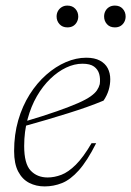

<svg xmlns="http://www.w3.org/2000/svg" viewBox="-20 -657 470 687"><path d="M275 -429Q246 -429 216.5 -415Q187 -401 160 -375Q133 -349 112 -312.8Q91 -276.5 78.8 -231.2Q66.5 -186 66.5 -134.5Q66.5 -71 89.8 -46.5Q113 -22 150.5 -22Q174.5 -22 199.5 -31.5Q224.5 -41 251.2 -67.5Q278 -94 307.5 -144.5H324Q292 -81 262 -47.5Q232 -14 202 -2Q172 10 139.5 10Q109.5 10 84.8 -2.5Q60 -15 45.2 -43Q30.5 -71 30.5 -116.5Q30.5 -175.5 45.2 -226.5Q60 -277.5 86 -318.8Q112 -360 145.5 -389.5Q179 -419 215.8 -434.8Q252.5 -450.5 288.5 -450.5Q318.5 -450.5 337.5 -440.2Q356.5 -430 365.5 -412.8Q374.5 -395.5 374.5 -373.5Q374.5 -354 368.8 -334.8Q363 -315.5 350.5 -297Q323 -285.5 291.2 -274.2Q259.5 -263 223.8 -251.8Q188 -240.5 148.8 -229Q109.5 -217.5 66.5 -205.5L68 -222Q137 -242.5 183.8 -259Q230.5 -275.5 259.5 -288.2Q288.5 -301 304.2 -312.2Q320 -323.5 327 -334Q334 -344.5 337 -356Q339.5 -376 335 -392.2Q330.5 -408.5 316.5 -418.8Q302.5 -429 275 -429ZM221 -559Q203.5 -559 193 -570.5Q182.5 -582 182.5 -598Q182.5 -608.5 187.2 -617.2Q192 -626 200.8 -631.5Q209.5 -637 221 -637Q239 -637 249.5 -625.5Q260 -614 260 -598Q260 -587.5 255.2 -578.5Q250.5 -569.5 242 -564.2Q233.5 -559 221 -559ZM391 -559Q373 -559 362.8 -570.5Q352.5 -582 352.5 -598Q352.5 -608.5 357 -617.2Q361.5 -626 370.2 -631.5Q379 -637 391 -637Q409 -637 419.2 -625.5Q429.5 -614 429.5 -598Q429.5 -587.5 424.8 -578.5Q420 -569.5 411.5 -564.2Q403 -559 391 -559Z"/></svg>

Font: Newsreader 16pt 16pt ExtraLight
Style: Italic
Weight: 250
Italic angle: -17°
Version: Version 1.003